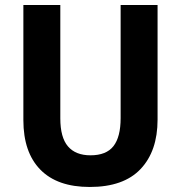

<svg xmlns="http://www.w3.org/2000/svg" viewBox="-20 -734 719 764"><path d="M607 -258Q607 -133 539.5 -61.5Q472 10 337 10Q208 10 140.5 -59Q73 -128 73 -256V-714H220V-263Q220 -187 250.5 -151.5Q281 -116 340 -116Q403 -116 431.5 -152.5Q460 -189 460 -264V-714H607Z"/></svg>

Font: Noto Sans Lao UI SemCond
Style: Bold
Weight: 700
Width: 4
Designer: Monotype Design Team
Foundry: Monotype Imaging Inc.
Version: Version 2.000; ttfautohint (v1.8.4.7-5d5b)